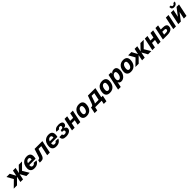

<svg xmlns="http://www.w3.org/2000/svg" viewBox="1082 -4139 7689 7689"><g transform="rotate(-45 4926.5 -294.5)"><path d="M-26 0 248 -268 97 -536H282L412 -292L463 -536H613L562 -294L792 -536H977L712 -268L873 0H689L551 -243L500 0H350L402 -245L159 0Z M1137 12Q1033 12 979 -42Q925 -96 925 -187Q925 -291 963 -372.5Q1001 -454 1074.5 -501Q1148 -548 1253 -548Q1352 -548 1404 -499Q1456 -450 1456 -353Q1456 -319 1451.5 -286Q1447 -253 1439 -228H1080Q1079 -212 1079 -195Q1079 -146 1100.5 -124Q1122 -102 1162 -102Q1200 -102 1228.5 -118Q1257 -134 1268 -167L1417 -158Q1384 -78 1316 -33Q1248 12 1137 12ZM1235 -437Q1185 -437 1150 -406Q1115 -375 1097 -320H1305Q1307 -328 1308 -338.5Q1309 -349 1309 -363Q1309 -400 1289.5 -418.5Q1270 -437 1235 -437Z M1448 0 1473 -118H1504Q1555 -118 1578 -190L1688 -536H2131L2018 0H1867L1957 -424H1801L1714 -149Q1667 0 1544 0Z M2373 12Q2269 12 2215 -42Q2161 -96 2161 -187Q2161 -291 2199 -372.5Q2237 -454 2310.5 -501Q2384 -548 2489 -548Q2588 -548 2640 -499Q2692 -450 2692 -353Q2692 -319 2687.5 -286Q2683 -253 2675 -228H2316Q2315 -212 2315 -195Q2315 -146 2336.5 -124Q2358 -102 2398 -102Q2436 -102 2464.5 -118Q2493 -134 2504 -167L2653 -158Q2620 -78 2552 -33Q2484 12 2373 12ZM2471 -437Q2421 -437 2386 -406Q2351 -375 2333 -320H2541Q2543 -328 2544 -338.5Q2545 -349 2545 -363Q2545 -400 2525.5 -418.5Q2506 -437 2471 -437Z M2936 12Q2825 12 2774.5 -28Q2724 -68 2724 -167L2878 -171Q2878 -99 2958 -99Q3005 -99 3034.5 -119Q3064 -139 3064 -181Q3064 -208 3043.5 -223.5Q3023 -239 2986 -239L2941 -238L2960 -328L3004 -327Q3047 -327 3071 -348Q3095 -369 3095 -412Q3095 -434 3078.5 -446Q3062 -458 3033 -458Q2996 -458 2975.5 -441.5Q2955 -425 2945 -395L2795 -400Q2817 -469 2879 -508.5Q2941 -548 3055 -548Q3147 -548 3199.5 -515.5Q3252 -483 3252 -426Q3252 -381 3232 -353Q3212 -325 3179 -310Q3146 -295 3108 -287Q3159 -274 3187 -245.5Q3215 -217 3215 -174Q3215 -113 3176.5 -72Q3138 -31 3074.5 -9.5Q3011 12 2936 12Z M3273 0 3386 -537H3536L3491 -323H3661L3706 -536H3856L3743 0H3593L3637 -211H3467L3423 0Z M4100 12Q3995 12 3940.5 -40Q3886 -92 3886 -184Q3886 -257 3905 -323Q3924 -389 3963.5 -439.5Q4003 -490 4063 -519Q4123 -548 4205 -548Q4311 -548 4365 -495.5Q4419 -443 4419 -352Q4419 -278 4400 -212.5Q4381 -147 4341.5 -96.5Q4302 -46 4242 -17Q4182 12 4100 12ZM4120 -103Q4163 -103 4195.5 -134Q4228 -165 4246.5 -217Q4265 -269 4265 -333Q4265 -433 4185 -433Q4142 -433 4109.5 -402Q4077 -371 4058.5 -318.5Q4040 -266 4040 -202Q4040 -103 4120 -103Z M4403 150 4448 -63 4458 -111H4497Q4528 -111 4550.5 -134Q4573 -157 4591 -207L4708 -536H5132L5042 -111H5128L5073 150H4922L4954 0H4585L4553 150ZM4729 -202Q4710 -148 4682 -111H4892L4958 -424H4805Z M5416 12Q5311 12 5256.5 -40Q5202 -92 5202 -184Q5202 -257 5221 -323Q5240 -389 5279.5 -439.5Q5319 -490 5379 -519Q5439 -548 5521 -548Q5627 -548 5681 -495.5Q5735 -443 5735 -352Q5735 -278 5716 -212.5Q5697 -147 5657.5 -96.5Q5618 -46 5558 -17Q5498 12 5416 12ZM5436 -103Q5479 -103 5511.5 -134Q5544 -165 5562.5 -217Q5581 -269 5581 -333Q5581 -433 5501 -433Q5458 -433 5425.5 -402Q5393 -371 5374.5 -318.5Q5356 -266 5356 -202Q5356 -103 5436 -103Z M5733 150 5879 -536H6024L6008 -455Q6038 -499 6081.5 -523.5Q6125 -548 6183 -548Q6264 -548 6303.5 -496Q6343 -444 6343 -354Q6343 -278 6322 -211.5Q6301 -145 6263 -94.5Q6225 -44 6174 -16Q6123 12 6062 12Q6011 12 5977 -12Q5943 -36 5931 -76L5883 150ZM6042 -103Q6083 -103 6116 -134.5Q6149 -166 6168.5 -217Q6188 -268 6188 -329Q6188 -380 6170.5 -406.5Q6153 -433 6114 -433Q6072 -433 6038 -402Q6004 -371 5984 -318.5Q5964 -266 5964 -200Q5964 -153 5985 -128Q6006 -103 6042 -103Z M6608 12Q6503 12 6448.5 -40Q6394 -92 6394 -184Q6394 -257 6413 -323Q6432 -389 6471.5 -439.5Q6511 -490 6571 -519Q6631 -548 6713 -548Q6819 -548 6873 -495.5Q6927 -443 6927 -352Q6927 -278 6908 -212.5Q6889 -147 6849.5 -96.5Q6810 -46 6750 -17Q6690 12 6608 12ZM6628 -103Q6671 -103 6703.5 -134Q6736 -165 6754.5 -217Q6773 -269 6773 -333Q6773 -433 6693 -433Q6650 -433 6617.5 -402Q6585 -371 6566.5 -318.5Q6548 -266 6548 -202Q6548 -103 6628 -103Z M6865 0 7139 -268 6988 -536H7173L7303 -292L7354 -536H7504L7453 -294L7683 -536H7868L7603 -268L7764 0H7580L7442 -243L7391 0H7241L7293 -245L7050 0Z M7820 0 7933 -537H8083L8038 -323H8208L8253 -536H8403L8290 0H8140L8184 -211H8014L7970 0Z M9010 0 9123 -536H9274L9161 0ZM8421 0 8534 -536H8684L8644 -343H8753Q8862 -343 8915 -308Q8968 -273 8968 -206Q8968 -126 8928.5 -81.5Q8889 -37 8823.5 -18.5Q8758 0 8680 0ZM8593 -104H8691Q8741 -104 8776.5 -120Q8812 -136 8812 -182Q8812 -209 8792 -222.5Q8772 -236 8719 -236H8621Z M9292 0 9405 -536H9555L9488 -219L9730 -536H9870L9757 0H9607L9672 -308L9437 0ZM9653 -592Q9588 -592 9555 -624.5Q9522 -657 9522 -739H9609Q9609 -700 9621.5 -687Q9634 -674 9663 -674Q9695 -674 9716 -688.5Q9737 -703 9748 -739H9835Q9799 -592 9653 -592Z"/></g></svg>

Font: Geist
Style: Bold Italic
Weight: 700
Italic angle: -12°
Designer: Basement.studio, Andrés Briganti, Mateo Zaragoza
Foundry: Basement.studio, Vercel, Andrés Briganti, Guido Ferreyra, Mateo Zaragoza
Version: Version 1.500; ttfautohint (v1.8.4.7-5d5b)